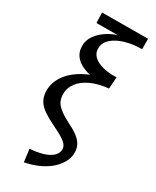

<svg xmlns="http://www.w3.org/2000/svg" viewBox="-231 -751 847 1042"><g transform="rotate(30 192.5 -230.0)"><path d="M117.7 228.9 107.6 149.4Q151.7 146.4 186.4 136.5Q221.1 126.5 241.7 108.7Q262.4 91 263.9 66.6Q265.9 43.7 243.7 24.4Q221.5 5 162.6 -22.9Q121.2 -42.9 90 -63.4Q58.8 -83.8 43.1 -111.7Q27.3 -139.7 29.7 -182.8Q34.5 -238.9 76.1 -285.5Q117.7 -332.1 190.6 -362.2Q159.6 -368.9 132.4 -383.6Q105.2 -398.2 89.3 -424Q73.4 -449.9 76.2 -488.6Q78.2 -515.1 96 -541.6Q113.8 -568 144.9 -590Q176 -612 214.7 -623.8L81 -623.1L78.8 -687.6L366.2 -689.1L366.9 -623.8Q312.1 -623.8 265.4 -610.5Q218.7 -597.2 189.7 -572.8Q160.8 -548.4 158 -514.5Q156.3 -487.4 170.3 -469Q184.4 -450.5 209.4 -439.6Q234.4 -428.6 264.1 -424.6Q293.9 -420.5 323 -422.3L317.9 -349.4Q249.8 -342 206.3 -320.5Q162.7 -299.1 141.1 -270.1Q119.4 -241.1 117.4 -210.5Q114.2 -165.4 137.5 -137.2Q160.8 -109 217.9 -80Q256.8 -61.3 282.4 -42.5Q307.9 -23.7 320.4 -0.2Q332.8 23.3 330.1 57.3Q328.5 79.9 315.3 105.2Q302.1 130.4 276.7 154.5Q251.3 178.7 211.7 198.2Q172.1 217.7 117.7 228.9Z"/></g></svg>

Font: Ancizar Sans Thin
Style: Italic
Weight: 100
Italic angle: -4°
Designer: Cesar Puertas, Viviana Monsalve, Julian Moncada, Julian Prieto, Jose Castro, Mariel Hernandez, Felipe Aragon, Sara Alarc
Version: Version 8.100